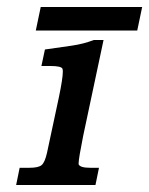

<svg xmlns="http://www.w3.org/2000/svg" viewBox="-20 -527 425 547"><path d="M96 -507H385L371 -440H82ZM217 -140Q204 -75 204 -62Q204 -60 204 -59Q208 -49 237 -49H262L252 0H26L36 -49H64Q90 -49 99 -57Q108 -65 114 -92L148 -251Q159 -304 159 -323Q159 -328 158 -331Q155 -339 123 -339H98L108 -386Q151 -392 185 -397Q219 -402 247 -413H275Z"/></svg>

Font: New Athena Unicode
Style: Bold Italic
Weight: 700
Designer: J. Rusten 1997; rev. by R. Hancock 2001, 2002, rev. by D. Mastronarde 2002-2021
Foundry: Society for Classical Studies (formerly American Philological Association)
Version: Version 5.008